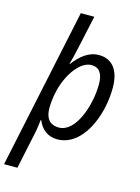

<svg xmlns="http://www.w3.org/2000/svg" viewBox="-176 -839 840 1155"><g transform="rotate(15 244.0 -261.5)"><path d="M-32 237H51L100 6C105 -16 110 -55 112 -76H116C135 -28 175 10 237 10C393 10 481 -196 481 -375C481 -488 431 -545 351 -545C286 -545 237 -503 195 -448H192C200 -475 209 -511 218 -553L263 -760H179ZM229 -61C170 -61 144 -99 144 -159C144 -194 149 -236 159 -276C187 -384 255 -475 322 -475C371 -475 395 -442 395 -375C395 -242 333 -61 229 -61Z"/></g></svg>

Font: Noto Sans SemiCondensed
Style: Italic
Weight: 400
Width: 4
Italic angle: -12°
Designer: Monotype Design Team
Foundry: Monotype Imaging Inc.
Version: Version 2.013